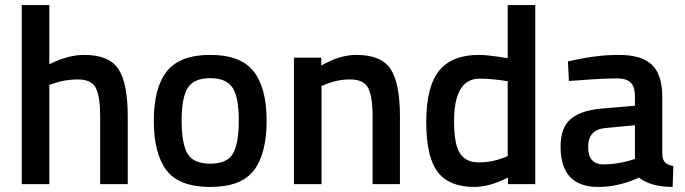

<svg xmlns="http://www.w3.org/2000/svg" viewBox="-20 -728 2709 759"><path d="M175 0H66V-708H175V-474Q249 -511 312 -511Q412 -511 448.5 -454.5Q485 -398 485 -268V0H376V-265Q376 -346 359 -380Q342 -414 287 -414Q239 -414 191 -398L175 -392Z M639.5 -446Q691 -511 811 -511Q931 -511 982.5 -446Q1034 -381 1034 -251Q1034 -121 984 -55Q934 11 811 11Q688 11 638 -55Q588 -121 588 -251Q588 -381 639.5 -446ZM721 -121Q744 -81 811 -81Q878 -81 901 -121Q924 -161 924 -252Q924 -343 899.5 -381Q875 -419 811 -419Q747 -419 722.5 -381Q698 -343 698 -252Q698 -161 721 -121Z M1251 0H1142V-500H1250V-469Q1323 -511 1388 -511Q1488 -511 1524.5 -454.5Q1561 -398 1561 -268V0H1453V-265Q1453 -346 1435.5 -380Q1418 -414 1364 -414Q1313 -414 1266 -394L1251 -388Z M2096 -708V0H1988V-26Q1915 11 1854 11Q1756 11 1710.5 -48Q1665 -107 1665 -246Q1665 -385 1715.5 -448Q1766 -511 1873 -511Q1909 -511 1987 -498V-708ZM1970 -104 1987 -111V-407Q1927 -417 1876 -417Q1775 -417 1775 -249Q1775 -157 1798.5 -121.5Q1822 -86 1873 -86Q1924 -86 1970 -104Z M2598 -346V-118Q2599 -96 2609.5 -85.5Q2620 -75 2642 -72L2639 11Q2553 11 2506 -26Q2426 11 2345 11Q2196 11 2196 -148Q2196 -224 2236.5 -258Q2277 -292 2361 -299L2490 -310V-346Q2490 -386 2472.5 -402Q2455 -418 2421 -418Q2357 -418 2261 -410L2229 -408L2225 -485Q2334 -511 2425.5 -511Q2517 -511 2557.5 -471.5Q2598 -432 2598 -346ZM2374 -222Q2305 -216 2305 -147Q2305 -78 2366 -78Q2416 -78 2472 -94L2490 -100V-233Z"/></svg>

Font: TitilliumWeb-SemiBold
Style: SemiBold
Weight: 600
Version: Version 1.001;PS 57.000;hotconv 1.0.70;makeotf.lib2.5.55311